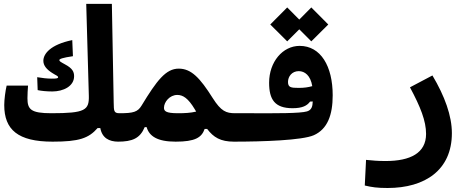

<svg xmlns="http://www.w3.org/2000/svg" viewBox="-20 -713 2384 973"><path d="M246.6 4.9C380.9 4.9 429.2 -12.2 474.6 -64H488.3C497.6 -13.7 532.7 4.9 580.1 4.9C603.5 4.9 622.6 -20 622.6 -75.7C622.6 -120.1 610.8 -139.2 585.9 -139.2C556.2 -139.2 557.1 -151.4 556.2 -192.4L546.9 -693.4H417L430.2 -228C432.1 -154.8 412.1 -139.2 240.7 -139.2C136.7 -139.2 119.1 -158.2 119.1 -215.3C119.1 -235.4 120.6 -258.8 122.1 -279.3H13.7C7.3 -252.9 1.5 -208 1.5 -180.7C1.5 -55.7 70.8 4.9 246.6 4.9ZM245.1 -249.5C300.8 -249.5 355.5 -275.9 355.5 -326.7C355.5 -349.1 347.2 -366.7 309.6 -386.7C284.7 -400.4 280.8 -402.8 280.8 -408.7C280.8 -414.1 295.9 -420.4 349.6 -428.2L346.2 -509.8C234.4 -486.8 199.7 -439.5 199.7 -404.8C199.7 -380.9 216.3 -361.3 243.7 -343.8C264.6 -330.1 274.4 -328.6 274.4 -321.3C274.4 -315.9 265.6 -314.5 242.2 -314.5C218.8 -314.5 194.3 -317.4 168.5 -321.8L170.9 -256.3C188.5 -252.4 216.3 -249.5 245.1 -249.5Z M577.1 4.9C650.9 4.9 689.5 -11.7 713.4 -68.8H723.1C735.8 -23.9 775.9 4.9 870.1 4.9C968.3 4.9 1002 -15.6 1017.1 -59.6H1029.8C1062 -17.1 1097.2 4.9 1166 4.9C1189.5 4.9 1208.5 -10.3 1208.5 -65.9C1208.5 -115.2 1196.8 -139.2 1171.9 -139.2C1126 -139.2 1100.6 -148.9 1058.1 -215.8C993.2 -318.8 949.2 -365.2 885.7 -365.2C820.3 -365.2 774.4 -304.7 697.3 -177.7C677.7 -145.5 655.8 -139.2 585.9 -139.2C563 -139.2 551.8 -83.5 551.8 -56.2C551.8 -12.7 559.6 4.9 577.1 4.9ZM974.1 -147.5C944.8 -140.6 917 -139.2 881.3 -139.2C819.8 -139.2 811 -150.4 811 -167C811 -195.8 839.8 -231.9 878.4 -231.9C907.2 -231.9 933.6 -215.3 966.8 -159.7C969.2 -155.8 971.7 -151.4 974.1 -147.5Z M1162.1 4.9C1313 4.9 1512.2 -2 1570.3 -27.8C1639.2 -58.6 1666 -129.4 1666 -230C1666 -377.4 1605.5 -480.5 1498.5 -480.5C1412.6 -480.5 1343.8 -399.4 1343.8 -293.9C1343.8 -209.5 1371.6 -164.6 1462.9 -164.6C1512.7 -164.6 1536.6 -177.7 1551.3 -198.2L1564.9 -198.7C1564 -172.4 1558.6 -155.3 1535.6 -148.4C1501 -138.2 1380.4 -138.7 1249.5 -139.2H1171.9ZM1557.6 -503.4 1643.6 -588.9 1557.6 -675.3 1496.6 -613.8 1435.5 -675.3 1349.6 -588.9 1435.5 -503.4 1496.6 -564.5ZM1562.5 -276.4C1541 -270.5 1521.5 -267.6 1493.7 -267.6C1454.1 -267.6 1439.5 -270 1439.5 -297.9C1439.5 -324.7 1459 -352.5 1494.1 -352.5C1524.4 -352.5 1553.7 -330.6 1562.5 -276.4Z M1944.3 239.7C2134.3 239.7 2270 148.4 2270 -38.1C2270 -126 2233.9 -225.6 2171.4 -330.6L2057.6 -270.5C2110.8 -171.4 2139.2 -100.1 2139.2 -34.2C2139.2 62.5 2059.6 103 1934.6 103C1890.6 103 1872.1 100.6 1835 97.2L1828.6 227.1C1864.7 235.8 1892.1 239.7 1944.3 239.7Z"/></svg>

Font: CaskaydiaCove Nerd Font
Style: Bold
Weight: 700
Designer: Aaron Bell
Foundry: Saja Typeworks
Version: Version 2111.1;Nerd Fonts 2.3.0